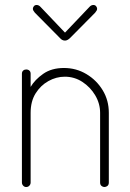

<svg xmlns="http://www.w3.org/2000/svg" viewBox="-20 -751 521 771"><path d="M85 0Q78 0 73 -5.5Q68 -11 68 -18V-455Q68 -463 73 -467.5Q78 -472 85 -472Q93 -472 98 -467.5Q103 -463 103 -455V-402Q120 -431 153.5 -454.5Q187 -478 237 -478Q286 -478 327 -453.5Q368 -429 392.5 -388.5Q417 -348 417 -298V-18Q417 -9 411.5 -4.5Q406 0 399 0Q393 0 387.5 -4.5Q382 -9 382 -18V-298Q382 -335 362.5 -368Q343 -401 311 -422Q279 -443 240 -443Q206 -443 174.5 -425.5Q143 -408 123 -376Q103 -344 103 -298V-18Q103 -11 98 -5.5Q93 0 85 0ZM241 -588Q229 -588 220 -599L120 -700Q116 -705 114 -708.5Q112 -712 112 -716Q112 -721 116 -726Q120 -731 127 -731Q136 -731 143 -723L241 -620L339 -723Q346 -731 355 -731Q362 -731 366 -726Q370 -721 370 -716Q370 -712 368 -708.5Q366 -705 362 -700L262 -599Q251 -588 241 -588Z"/></svg>

Font: Dosis ExtraLight
Style: Regular
Weight: 250
Designer: EdgarTolentino, PabloImpallari, IginoMarini
Foundry: EdgarTolentino, PabloImpallari, IginoMarini
Version: Version 3.001; ttfautohint (v1.8.2)